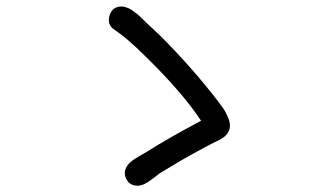

<svg xmlns="http://www.w3.org/2000/svg" viewBox="-20 -668 1040 601"><path d="M699.2 -282.2Q705.1 -244.1 653.3 -223.6Q642.6 -218.8 573.2 -180.7Q566.4 -177.7 480.5 -126Q477.5 -124 460.9 -110.8Q444.3 -97.7 431.6 -91.8Q418.9 -85.9 407.2 -86.9Q386.7 -87.9 376.5 -105.5Q366.2 -123 374 -141.6Q378.9 -152.3 389.2 -161.1Q399.4 -169.9 419.4 -181.2Q439.5 -192.4 440.4 -193.4Q507.8 -236.3 609.4 -290Q550.8 -378.9 434.6 -492.2Q378.9 -547.9 337.9 -575.2Q315.4 -589.8 322.3 -617.2Q329.1 -644.5 355.5 -647.5Q365.2 -648.4 376.5 -644.5Q387.7 -640.6 399.4 -631.8Q411.1 -623 418.9 -615.7Q426.8 -608.4 438.5 -596.7Q450.2 -585 454.1 -582Q496.1 -543.9 556.6 -477.5Q603.5 -425.8 644.5 -374Q647.5 -370.1 659.7 -354.5Q671.9 -338.9 677.7 -330.6Q683.6 -322.3 690.4 -308.1Q697.3 -293.9 699.2 -282.2Z"/></svg>

Font: irohamaru Regular
Style: Regular
Weight: 400
Designer: [Source Han Sans]
Ryoko NISHIZUKA  (kana & ideographs); Paul D. Hunt (Latin, Greek & Cyrillic); Wenlong ZHANG  (bopomofo
Version: Version 1.00